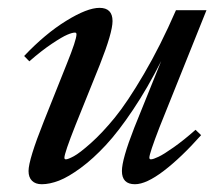

<svg xmlns="http://www.w3.org/2000/svg" viewBox="-20 -458 561 489"><path d="M86.4 11.2Q70.3 11.2 61.5 2.4Q52.7 -6.3 52.7 -22.5Q52.7 -51.3 91.8 -149.4L149.9 -294.9Q174.8 -356.4 174.8 -370.6Q174.8 -375 170.9 -375Q164.1 -375 151.4 -369.6Q138.7 -364.3 112.3 -346.7Q85.9 -329.1 54.7 -301.8L41.5 -315.4Q95.2 -372.1 148.7 -405Q202.1 -438 233.4 -438Q266.6 -438 266.6 -404.3Q266.6 -375 234.4 -293.5L172.4 -139.6Q144 -67.9 144 -56.2Q144 -52.2 147.9 -52.2Q153.3 -52.2 168 -60.1Q182.6 -67.9 211.4 -93.5Q240.2 -119.1 272.2 -158.2Q304.2 -197.3 346.4 -269.3Q388.7 -341.3 428.2 -432.1H505.9L386.2 -133.8Q360.4 -66.9 360.4 -56.6Q360.4 -52.2 364.3 -52.2Q370.1 -52.2 383.5 -58.6Q397 -64.9 422.6 -83Q448.2 -101.1 478 -127.4L492.2 -113.8Q441.9 -57.1 397.2 -22.9Q352.5 11.2 323.7 11.2Q290.5 11.2 290.5 -22.5Q290.5 -52.2 321.8 -132.3L390.6 -302.7Q356 -233.9 318.8 -178.5Q281.7 -123 249.5 -88.4Q217.3 -53.7 185.8 -30.5Q154.3 -7.3 130.4 2Q106.4 11.2 86.4 11.2Z"/></svg>

Font: Elstob 14pt Medium
Style: Italic
Weight: 500
Italic angle: -20°
Designer: Peter S. Baker
Version: Version 1.015